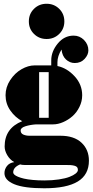

<svg xmlns="http://www.w3.org/2000/svg" viewBox="-20 -863 501 1030"><path d="M265.1 -195.8H173.8Q142.6 -193.8 116.7 -185.8Q90.8 -177.7 90.8 -163.1Q90.8 -147.5 105 -141.1Q119.1 -134.8 138.2 -134.8H304.2Q377 -134.8 417 -97.7Q457 -60.5 457 -1Q457 74.2 397.5 110.6Q337.9 147 217.8 147Q108.9 147 56.4 125.2Q3.9 103.5 3.9 65.9Q3.9 44.9 17.3 27.6Q30.8 10.3 56.2 6.8Q32.7 -6.8 18.8 -30.8Q4.9 -54.7 4.9 -77.1Q4.9 -175.3 99.1 -212.9Q60.5 -233.9 35.2 -270.5Q9.8 -307.1 9.8 -352.1Q9.8 -395.5 34.7 -433.3Q59.6 -471.2 95.5 -491.7Q131.3 -512.2 166 -512.2H254.9V-539.1Q254.9 -586.9 289.8 -629.4Q324.7 -671.9 375 -671.9Q407.7 -671.9 430.9 -648.2Q454.1 -624.5 454.1 -592.8Q454.1 -568.8 433.8 -546.9Q413.6 -524.9 380.9 -524.9Q354.5 -524.9 334 -543.9Q313.5 -563 310.1 -597.2Q288.1 -562 288.1 -528.8V-508.8Q339.4 -498 380.1 -453.9Q420.9 -409.7 420.9 -352.1Q420.9 -319.3 406.2 -289.6Q391.6 -259.8 368.9 -239.7Q346.2 -219.7 318.6 -207.8Q291 -195.8 265.1 -195.8ZM110.8 22Q98.1 22 87.9 19Q50.8 34.2 50.8 62Q50.8 67.9 56.9 73.7Q63 79.6 76.4 85.2Q89.8 90.8 108.6 95.2Q127.4 99.6 155.8 102.3Q184.1 105 217.8 105Q260.3 105 295.7 99.6Q331.1 94.2 352.5 85.9Q374 77.6 386 67.9Q397.9 58.1 397.9 48.8Q397.9 39.6 393.8 34.2Q389.6 28.8 379.6 26.1Q369.6 23.4 358.6 22.7Q347.7 22 328.1 22ZM189.9 -231H241.2V-476.1H189.9ZM134.8 -748Q134.8 -788.6 162.4 -815.7Q189.9 -842.8 230 -842.8Q270 -842.8 297.6 -815.7Q325.2 -788.6 325.2 -748Q325.2 -708 297.6 -680.9Q270 -653.8 230 -653.8Q189.9 -653.8 162.4 -680.9Q134.8 -708 134.8 -748Z"/></svg>

Font: Lletraferida
Style: Heavy
Weight: 900
Designer: Josep Patau Bellart
Foundry: Josep Patau Bellart
Version: Version 1.000